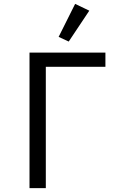

<svg xmlns="http://www.w3.org/2000/svg" viewBox="-20 -969 640 989"><path d="M132 -698H523V-625H216V0H132ZM334 -755 282 -779 367 -949 440 -914Z"/></svg>

Font: Lilex
Style: Regular
Weight: 400
Monospace: yes
Designer: Mike Abbink, Paul van der Laan, Pieter van Rosmalen, Mikhael Khrustik
Foundry: Mikhael Khrustik
Version: Version 2.510